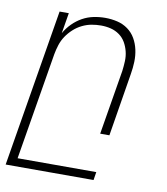

<svg xmlns="http://www.w3.org/2000/svg" viewBox="-83 -598 766 882"><g transform="rotate(10 300.0 -156.5)"><path d="M3 215 125 -520H168L152 -424Q166 -449 186.5 -469.5Q207 -490 231.5 -503.5Q256 -517 283 -522.5Q310 -528 337 -528Q366 -528 393.5 -521.5Q421 -515 443 -499Q465 -483 478.5 -459.5Q492 -436 498 -408.5Q504 -381 503 -352Q502 -323 497 -294L449 0H406L456 -301Q459 -324 460 -347.5Q461 -371 455.5 -393Q450 -415 439 -434Q428 -453 410 -466Q392 -479 370 -484.5Q348 -490 324 -490Q302 -490 280 -486Q258 -482 236.5 -471.5Q215 -461 197 -444.5Q179 -428 166 -408.5Q153 -389 146 -367Q139 -345 135 -323L52 177H419L413 215Z"/></g></svg>

Font: Iosevka Extralight Extended
Style: Italic
Weight: 200
Width: 7
Italic angle: -9°
Monospace: yes
Designer: Belleve Invis
Foundry: Belleve Invis
Version: Version 32.5.0; ttfautohint (v1.8.4)